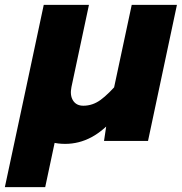

<svg xmlns="http://www.w3.org/2000/svg" viewBox="-70 -580 748 790"><path d="M-50 190 56 -306 241 -308 192 -80 169 -59 116 190ZM296 -560 224 -222Q217 -188 230.5 -166.5Q244 -145 273 -145Q311 -145 344 -169Q377 -193 424 -248L411 -105Q358 -43 306.5 -15.5Q255 12 198 12Q139 12 97 -14.5Q55 -41 37.5 -89.5Q20 -138 34 -203L110 -560ZM658 -560 539 0H358L371 -87L472 -560Z"/></svg>

Font: Azeret Mono Thin ExtraBold
Style: Italic
Weight: 800
Italic angle: -12°
Version: Version 1.002